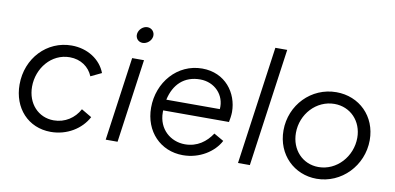

<svg xmlns="http://www.w3.org/2000/svg" viewBox="-72 -978 2493 1212"><g transform="rotate(10 1174.5 -372.5)"><path d="M301 12C405 12 495 -44 537 -124L471 -163C439 -103 379 -63 307 -63C208 -63 136 -141 136 -249C136 -367 221 -473 339 -473C410 -473 464 -434 487 -377L556 -410C525 -492 441 -548 338 -548C180 -548 56 -418 56 -249C56 -98 156 12 301 12Z M652 0H728L803 -536H727ZM731 -693C727 -665 747 -642 775 -642C803 -642 830 -665 834 -693C838 -721 817 -745 789 -745C761 -745 735 -721 731 -693Z M1148 12C1256 12 1346 -48 1384 -121L1321 -157C1284 -101 1228 -58 1149 -58C1057 -58 977 -125 977 -232V-245H1399C1402 -259 1407 -289 1407 -310C1407 -432 1323 -548 1175 -548C1016 -548 899 -412 899 -249C899 -97 1004 12 1148 12ZM985 -315C1007 -415 1071 -478 1174 -478C1266 -478 1336 -407 1328 -315Z M1500 0H1576L1682 -757H1606Z M2005 12C2164 12 2294 -122 2294 -286C2294 -439 2182 -548 2035 -548C1874 -548 1747 -416 1747 -253C1747 -97 1862 12 2005 12ZM1827 -251C1827 -372 1920 -473 2036 -473C2138 -473 2214 -394 2214 -287C2214 -167 2121 -63 2004 -63C1902 -63 1827 -143 1827 -251Z"/></g></svg>

Font: Mluvka
Style: Italic
Weight: 400
Italic angle: -8°
Designer: Modified by Jiří Krblich, Original typeface by Gumpita Rahayu
Foundry: Gumpita Rahayu & Jiří Krblich
Version: Version 2.000;Glyphs 3.1.1 (3134)